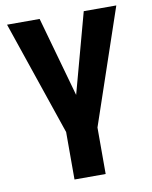

<svg xmlns="http://www.w3.org/2000/svg" viewBox="-83 -590 676 856"><g transform="rotate(-10 255.0 -162.0)"><path d="M257.3 -166.5 355.5 -528.3H502.9L325.7 -6.8V203.6H184.6V-11.2L8.3 -528.3H155.8Z"/></g></svg>

Font: RobotoInd
Style: Bold
Weight: 700
Designer: Google
Version: Version 2.001150; 2014